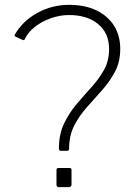

<svg xmlns="http://www.w3.org/2000/svg" viewBox="-20 -772 554 792"><path d="M275 -11Q275 0 262 0H223Q218 0 215.5 -2.5Q213 -5 213 -10V-70Q213 -79 220 -79H268Q275 -79 275 -71ZM44 -621Q41 -623 40.5 -625Q40 -627 41 -629Q73 -685 133.5 -718.5Q194 -752 265 -752Q330 -752 377 -729.5Q424 -707 450 -666.5Q476 -626 476 -570Q476 -517 454.5 -476.5Q433 -436 402 -401Q371 -366 339.5 -331Q308 -296 286.5 -254.5Q265 -213 265 -158Q265 -155 263 -152.5Q261 -150 258 -150H231Q223 -150 223 -159Q223 -218 244 -262Q265 -306 295.5 -342Q326 -378 357 -412Q388 -446 409 -483.5Q430 -521 430 -570Q430 -635 385 -672.5Q340 -710 265 -710Q227 -710 189 -696.5Q151 -683 122.5 -660Q94 -637 82 -610Q81 -608 79.5 -607Q78 -606 74 -607Z"/></svg>

Font: Libre Franklin Thin Thin
Style: Regular
Weight: 250
Version: Version 3.000